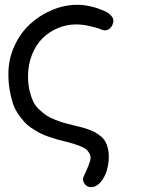

<svg xmlns="http://www.w3.org/2000/svg" viewBox="-20 -587 622 803"><path d="M298.8 -484.9Q258.8 -484.9 222.4 -469.7Q186 -454.6 158.2 -427.2Q130.4 -399.9 113.8 -358.4Q97.2 -316.9 97.2 -267.1Q97.2 -234.9 103.5 -208.3Q109.9 -181.6 118.9 -162.8Q127.9 -144 144.3 -128.7Q160.6 -113.3 174.6 -104Q188.5 -94.7 211.2 -85.9Q233.9 -77.1 248.3 -73Q262.7 -68.8 287.1 -63Q307.6 -58.1 320.1 -54.9Q332.5 -51.8 349.9 -45.7Q367.2 -39.6 377.9 -33.4Q388.7 -27.3 400.9 -17.6Q413.1 -7.8 419.7 3.7Q426.3 15.1 430.7 31.2Q435.1 47.4 435.1 66.9Q435.1 96.7 426.8 125.5Q418.5 154.3 400.6 175Q382.8 195.8 359.9 195.8Q346.7 195.8 336.9 185.3Q327.1 174.8 327.1 162.1Q327.1 154.3 339.8 129.9Q358.9 86.9 358.9 74.2Q358.9 62.5 353 52.7Q347.2 43 339.1 36.6Q331.1 30.3 315.7 24.2Q300.3 18.1 288.8 14.6Q277.3 11.2 256.8 5.9Q234.9 0.5 221.4 -3.2Q208 -6.8 185.8 -14.4Q163.6 -22 148.9 -29.5Q134.3 -37.1 114.7 -49.8Q95.2 -62.5 82.3 -76.7Q69.3 -90.8 55.4 -111.3Q41.5 -131.8 33.7 -155.5Q25.9 -179.2 20.5 -210.4Q15.1 -241.7 15.1 -277.8Q15.1 -339.4 40 -394Q64.9 -448.7 105.5 -486.1Q146 -523.4 198 -545.2Q250 -566.9 303.2 -566.9Q358.9 -566.9 418.9 -540Q433.6 -533.7 443.8 -522.5Q454.1 -511.2 454.1 -502Q454.1 -484.9 443.8 -472.4Q433.6 -460 418 -460Q414.1 -460 408.2 -461.9Q386.7 -471.2 355 -478Q323.2 -484.9 298.8 -484.9Z"/></svg>

Font: BPreplay
Style: Regular
Weight: 400
Designer: Magenta/George Triantafyllakos
Foundry: Magenta/George Triantafyllakos
Version: Version 1.00